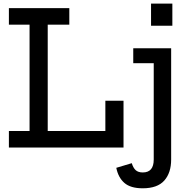

<svg xmlns="http://www.w3.org/2000/svg" viewBox="-20 -796 1035 1036"><path d="M28 -663V-752H354V-663H237.5V-89H587V0H28V-89H139.5V-663ZM646.5 -252.5V0H548.5V-252.5ZM699 -535.5H903.5V65Q903.5 136.5 866.5 178.2Q829.5 220 750 220Q684.5 220 651.2 191Q618 162 607.5 109.5L691 84.5Q698.5 109.5 712 122Q725.5 134.5 750.5 134.5Q780 134.5 794.8 117Q809.5 99.5 809.5 65V-455H699ZM795 -776.5H910V-657H795Z"/></svg>

Font: Hepta Slab ExtraLight Medium
Style: Regular
Weight: 500
Version: Version 1.100